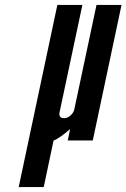

<svg xmlns="http://www.w3.org/2000/svg" viewBox="-20 -567 510 775"><path d="M55.5 188H156.5L196 1Q223.5 -11.5 263 -46L253.5 0H354.5L470.5 -547H369.5L280 -126Q277 -112 264.8 -101Q252.5 -90 239.5 -90Q215.5 -90 220.5 -114L312.5 -547H211.5Z"/></svg>

Font: League Gothic
Style: Italic
Weight: 400
Designer: The League of Moveable Type
Version: Version 1.600; ttfautohint (v1.8.3)